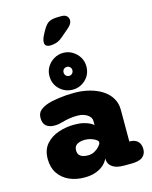

<svg xmlns="http://www.w3.org/2000/svg" viewBox="-137 -1029 892 1125"><g transform="rotate(-15 309.5 -467.0)"><path d="M472.5 0Q427 0 403 -18Q379 -36 379 -67V-69.5Q372.5 -52 354.5 -34.2Q336.5 -16.5 306.5 -4.5Q276.5 7.5 233.5 7.5Q182 7.5 141 -11.2Q100 -30 76.2 -65.8Q52.5 -101.5 52.5 -153Q52.5 -208 82 -242Q111.5 -276 158 -291.8Q204.5 -307.5 255 -307.5Q287 -307.5 311 -301.5Q335 -295.5 349.8 -287.5Q364.5 -279.5 369 -273.5V-301Q369 -311 363 -320.2Q357 -329.5 346 -337Q335 -344.5 319.8 -349Q304.5 -353.5 286 -353.5Q258.5 -353.5 235.2 -349.5Q212 -345.5 193 -340Q180.5 -336.5 169.2 -334.2Q158 -332 143 -332Q111 -332 92.5 -347.2Q74 -362.5 74 -395.5Q74 -426.5 93.8 -442.2Q113.5 -458 139.5 -466.5Q164.5 -475 208.8 -481.2Q253 -487.5 304 -487.5Q352.5 -487.5 395.5 -476.2Q438.5 -465 471.2 -443.8Q504 -422.5 522.5 -391.5Q541 -360.5 541 -321V-128.5H542.5Q575 -128.5 592 -111.5Q609 -94.5 609 -64.5Q609 -34.5 587.8 -17.2Q566.5 0 517 0ZM369 -174.5Q365.5 -181.5 353.5 -188.8Q341.5 -196 325.2 -200.8Q309 -205.5 291.5 -205.5Q264 -205.5 245 -195Q226 -184.5 226 -158.5Q226 -141.5 234.2 -131.2Q242.5 -121 256.2 -116.8Q270 -112.5 286 -112.5Q309 -112.5 326 -121.8Q343 -131 354 -143Q365 -155 369 -164ZM301 -507.5Q254.5 -507.5 221.2 -539.2Q188 -571 188 -619.5Q188 -650 203.2 -675Q218.5 -700 244.2 -715.2Q270 -730.5 301 -730.5Q331 -730.5 356.2 -715.2Q381.5 -700 396.8 -675Q412 -650 412 -619.5Q412 -571 378.8 -539.2Q345.5 -507.5 301 -507.5ZM301 -591Q311.5 -591 319.2 -599Q327 -607 327 -619.5Q327 -630 319.2 -637.8Q311.5 -645.5 301 -645.5Q288.5 -645.5 281 -637.8Q273.5 -630 273.5 -619.5Q273.5 -607 281 -599Q288.5 -591 301 -591ZM239 -791.5Q226.5 -791.5 216.8 -797.2Q207 -803 207 -819.5Q207 -838 221.5 -865L231.5 -883.5Q252 -921 272.2 -931Q292.5 -941 330.5 -941H348Q368.5 -941 379 -930.5Q389.5 -920 389.5 -904.5Q389.5 -883.5 365 -862.5L319 -823Q296 -803 276.2 -797.2Q256.5 -791.5 239 -791.5Z"/></g></svg>

Font: Sono ExtraLight Monospace ExtraBold
Style: Regular
Weight: 800
Version: Version 2.112